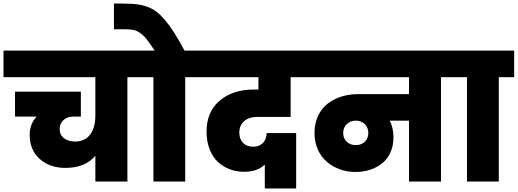

<svg xmlns="http://www.w3.org/2000/svg" viewBox="-34 -1026 2926 1085"><path d="M-14.2 -589.8V-740.2H772.9V-589.8H686V0H504.9V-146Q447.8 -77.1 335.9 -77.1Q248 -77.1 190.9 -127.4Q133.8 -177.7 133.8 -264.2Q133.8 -325.2 172.9 -367.2H50.8V-507.8H422.9V-367.2H378.9Q347.2 -367.2 325.2 -347.9Q303.2 -328.6 303.2 -296.9Q303.2 -263.2 328.1 -244.6Q353 -226.1 392.1 -226.1Q447.3 -227.5 476.1 -266.6Q504.9 -305.7 504.9 -373V-589.8Z M1012.7 0H833V-589.8H744.6V-740.2H839.8Q812.5 -781.7 795.7 -803.2Q778.8 -824.7 758.5 -839.1Q738.3 -853.5 718.3 -857.2Q698.2 -860.8 664.6 -860.8H609.9V-1005.9H662.6Q706.5 -1005.4 736.1 -1002.2Q765.6 -999 795.9 -988.5Q826.2 -978 848.9 -960.9Q871.6 -943.8 897.9 -913.1Q924.3 -882.3 950.2 -841.6Q976.1 -800.8 1008.8 -740.2H1099.6V-589.8H1012.7Z M1072.3 -589.8V-740.2H1712.4L1711.4 -589.8H1608.4V-365.2H1419.4Q1373 -365.2 1345.7 -341.3Q1318.4 -317.4 1318.4 -276.9Q1318.4 -240.2 1339.8 -218.5Q1361.3 -196.8 1397.5 -196.8Q1430.7 -196.8 1451.7 -218Q1472.7 -239.3 1472.7 -273.9H1639.6V39.1H1462.4V-96.2Q1421.4 -55.2 1345.2 -55.2Q1303.7 -55.2 1266.4 -68.8Q1229 -82.5 1199 -109.4Q1168.9 -136.2 1151.1 -180.9Q1133.3 -225.6 1133.3 -282.2Q1133.3 -394 1207.3 -457Q1281.2 -520 1400.4 -520H1426.3V-589.8Z M1977.1 -206.1Q2007.8 -206.1 2027.6 -225.1Q2047.4 -244.1 2047.4 -274.9Q2047.4 -304.7 2027.6 -324.5Q2007.8 -344.2 1977.1 -344.2Q1945.8 -344.2 1925.5 -324.5Q1905.3 -304.7 1905.3 -273.9Q1905.3 -244.1 1925.3 -225.1Q1945.3 -206.1 1977.1 -206.1ZM1684.1 -589.8V-740.2H2545.4V-589.8H2458V0H2277.3V-344.2H2168.5Q2189.5 -303.2 2189.5 -249Q2189.5 -201.7 2172.1 -163.8Q2154.8 -126 2124.8 -102.3Q2094.7 -78.6 2056.4 -66.4Q2018.1 -54.2 1974.1 -54.2Q1928.7 -54.2 1887.7 -68.8Q1846.7 -83.5 1814.2 -110.6Q1781.7 -137.7 1762.5 -179.9Q1743.2 -222.2 1743.2 -273.9Q1743.2 -328.1 1763.2 -370.8Q1783.2 -413.6 1817.6 -440.2Q1852.1 -466.8 1896 -480.5Q1939.9 -494.1 1990.2 -494.1H2277.3V-589.8Z M2605 0V-589.8H2516.6V-740.2H2871.6V-589.8H2784.7V0Z"/></svg>

Font: Poppins ExtraBold
Style: Regular
Weight: 800
Designer: Ninad Kale (Devanagari), Jonny Pinhorn (Latin)
Foundry: Indian Type Foundry
Version: Version 3.200;PS 1.000;hotconv 16.6.54;makeotf.lib2.5.65590